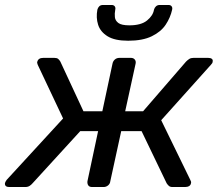

<svg xmlns="http://www.w3.org/2000/svg" viewBox="-45 -753 877 773"><path d="M-8 0Q-17 0 -21.5 -4Q-26 -8 -25 -16Q-24 -19 -22.5 -22Q-21 -25 -18 -29L209 -276L107 -492Q106 -495 105 -498.5Q104 -502 105 -504Q107 -512 113 -516Q119 -520 129 -520H174Q184 -520 189 -516Q194 -512 198 -505L291 -305H367L408 -497Q410 -507 417.5 -513.5Q425 -520 436 -520H482Q492 -520 497.5 -513.5Q503 -507 501 -497L459 -305H531L704 -505Q711 -512 717.5 -516Q724 -520 734 -520H793Q803 -520 808 -516Q813 -512 811 -504Q811 -499 804 -492L604 -269L721 -29Q723 -25 724 -22Q725 -19 724 -16Q723 -8 716.5 -4Q710 0 700 0H650Q640 0 635 -4.5Q630 -9 626 -15L525 -225H443L399 -23Q398 -13 390 -6.5Q382 0 372 0H326Q315 0 310.5 -6.5Q306 -13 307 -23L350 -225H278L86 -15Q81 -9 74 -4.5Q67 0 56 0ZM471 -589Q417 -589 388 -607Q359 -625 350 -653.5Q341 -682 347 -714Q349 -722 354.5 -727.5Q360 -733 370 -733H404Q413 -733 417 -727.5Q421 -722 419 -714Q416 -698 417.5 -684Q419 -670 431.5 -660.5Q444 -651 476 -651Q523 -651 547 -670.5Q571 -690 575 -714Q577 -722 583 -727.5Q589 -733 598 -733H633Q642 -733 646 -727.5Q650 -722 648 -714Q641 -682 622 -653.5Q603 -625 566 -607Q529 -589 471 -589Z"/></svg>

Font: Rubik
Style: Italic
Weight: 400
Italic angle: -12°
Designer: Hubert and Fischer
Foundry: Hubert and Fischer
Version: Version 2.300;gftools[0.9.30]